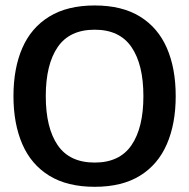

<svg xmlns="http://www.w3.org/2000/svg" viewBox="-20 -682 702 713"><path d="M331.7 11.7Q230 11.7 162.9 -29.6Q95.8 -70.8 62.9 -146.7Q30 -222.5 30 -325Q30 -428.3 62.9 -503.8Q95.8 -579.2 162.9 -620.4Q230 -661.7 331.7 -661.7Q433.3 -661.7 500 -620.4Q566.7 -579.2 599.6 -503.8Q632.5 -428.3 632.5 -325Q632.5 -222.5 599.6 -146.7Q566.7 -70.8 500 -29.6Q433.3 11.7 331.7 11.7ZM331.7 -78.3Q424.2 -78.3 468.3 -142.9Q512.5 -207.5 512.5 -325Q512.5 -442.5 468.3 -507.1Q424.2 -571.7 331.7 -571.7Q238.3 -571.7 194.2 -507.1Q150 -442.5 150 -325Q150 -207.5 194.2 -142.9Q238.3 -78.3 331.7 -78.3Z"/></svg>

Font: Familjen Grotesk GF Medium
Style: Regular
Weight: 500
Designer: Anders Wikstroem, Jonas Baeckman, Matilda Gysing, Kristian Moeller
Foundry: Familjen STHLM AB
Version: Version 2.000; Beta; Release 4; Build 6